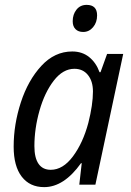

<svg xmlns="http://www.w3.org/2000/svg" viewBox="-20 -757 536 787"><path d="M36 -156Q36 -247 65.5 -337.5Q95 -428 149.5 -487Q204 -546 276 -546Q317 -546 345.5 -523Q374 -500 388 -461H392L419 -536H485L371 0H305L315 -88H312Q242 10 161 10Q102 10 69 -33Q36 -76 36 -156ZM342 -253Q361 -328 361 -382Q361 -424 340.5 -449.5Q320 -475 285 -475Q238 -475 200.5 -426.5Q163 -378 142 -304Q121 -230 121 -158Q121 -110 138 -85.5Q155 -61 188 -61Q238 -61 279 -116Q320 -171 342 -253ZM278 -670Q278 -698 293.5 -717.5Q309 -737 335 -737Q378 -737 378 -694Q378 -665 361.5 -645.5Q345 -626 321 -626Q301 -626 289.5 -637.5Q278 -649 278 -670Z"/></svg>

Font: Noto Sans UI Narrow
Style: Italic
Weight: 400
Width: 4
Italic angle: -12°
Designer: Monotype Design Team
Foundry: Monotype Imaging Inc.
Version: Version 1.001